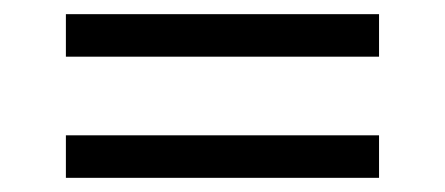

<svg xmlns="http://www.w3.org/2000/svg" viewBox="-20 -467 628 271"><path d="M73 -447H515V-387H73ZM73 -276H515V-216H73Z"/></svg>

Font: Sora-SIA Light
Style: Regular
Weight: 300
Designer: Jonathan Barnbrook, Julián Moncada
Foundry: Barnbrook Fonts
Version: Version 2.000